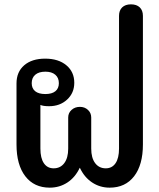

<svg xmlns="http://www.w3.org/2000/svg" viewBox="-20 -854 734 884"><path d="M56 -189V-470Q56 -523 91.5 -553.5Q127 -584 188 -584Q249 -584 285.5 -553.5Q322 -523 322 -473Q322 -426 289 -395.5Q256 -365 206 -365Q178 -365 166 -371V-170Q166 -126 182 -102.5Q198 -79 227 -79Q258 -79 276 -103Q294 -127 294 -170V-313Q294 -334 309.5 -348Q325 -362 348 -362Q370 -362 385 -348Q400 -334 400 -313V-170Q400 -127 418 -103Q436 -79 467 -79Q496 -79 512 -102.5Q528 -126 528 -170V-781Q528 -806 542.5 -820Q557 -834 583 -834Q609 -834 623.5 -820Q638 -806 638 -781V-189Q638 -95 597.5 -42.5Q557 10 485 10Q440 10 404 -14Q368 -38 348 -81H347Q326 -37 290 -13.5Q254 10 209 10Q137 10 96.5 -42.5Q56 -95 56 -189ZM251 -471Q251 -496 234.5 -510Q218 -524 189 -524Q159 -524 142.5 -510Q126 -496 126 -471Q126 -447 142 -434Q158 -421 189 -421Q219 -421 235 -434Q251 -447 251 -471Z"/></svg>

Font: Kodchasan SemiBold
Style: Regular
Weight: 600
Version: Version 1.000; ttfautohint (v1.6)